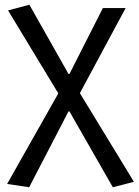

<svg xmlns="http://www.w3.org/2000/svg" viewBox="-20 -577 585 810"><path d="M456 213 273 -107H269L103 213L10 199L226 -183L14 -533L104 -557L269 -265H273L414 -543H510L317 -184L545 190Z"/></svg>

Font: Source Han Sans & Saira Hybrid
Style: Regular
Weight: 400
Designer: Ryoko NISHIZUKA 西塚涼子 (kana & ideographs); Paul D. Hunt (Latin, Greek & Cyrillic); Wenlong ZHANG 张文龙 (bopomofo); Sandoll 
Foundry: Adobe Systems Incorporated
Version: Version 1.00;August 2, 2021;FontCreator 13.0.0.2675 64-bit